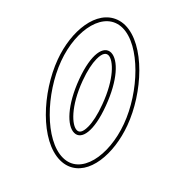

<svg xmlns="http://www.w3.org/2000/svg" viewBox="-475 -1018 1276 1276"><g transform="rotate(45 163.0 -379.5)"><path d="M-165.1 -380C-247.4 -603 -195.9 -824 -32.2 -825C131.8 -825 344.4 -601 424.9 -380C506.7 -158 461.7 67 296.3 66C130.3 66 -82.9 -157 -165.1 -380ZM4.9 -380C70.1 -203 166 -103 233.6 -104C299.6 -104 321.5 -202 254.9 -380C190 -556 97.8 -654 30.5 -655C-37.5 -655 -60 -556 4.9 -380ZM-188.6 -371.3C-104.7 -143.9 111.7 91 296.3 91C318.8 91.1 340.2 87.5 359.6 80.4C503.1 27.5 520.8 -192 448.4 -388.6C366.2 -614 150.7 -850 -32.3 -850C-54.4 -849.9 -75 -846.2 -94 -839.3C-237.9 -786.9 -261.9 -570.2 -188.6 -371.3ZM28.3 -388.6C2.7 -458.2 -8.4 -514.4 -8.8 -554.8C-9.3 -616.2 10.7 -629.8 30.3 -630C77.3 -629 166.9 -546.2 231.4 -371.3C258.7 -298.5 270.2 -240.6 270.3 -199.8C270.5 -141.2 251.8 -129 233.5 -129C186.9 -128.3 93.4 -212.2 28.3 -388.6Z"/></g></svg>

Font: Nordica Plus
Style: NordicaClassicBkOpOblOl
Weight: 900
Version: Version 1.01